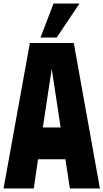

<svg xmlns="http://www.w3.org/2000/svg" viewBox="-24 -1060 582 1080"><path d="M-4 0 144 -818H391L538 0H369L344 -164H190L166 0ZM217 -343H317L267 -673ZM277 -1040H423L295 -849H204Z"/></svg>

Font: Ranchers
Style: Regular
Weight: 400
Designer: Pablo Impallari, Brenda Gallo
Foundry: Pablo Impallari, Brenda Gallo
Version: Version 1.000; ttfautohint (v0.8) -G 200 -r 50